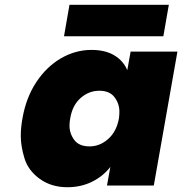

<svg xmlns="http://www.w3.org/2000/svg" viewBox="-20 -777 763 804"><path d="M687 -757 664 -625H248L271 -757ZM74 -281Q89 -368 132 -433Q175 -498 235.5 -533Q296 -568 363 -568Q421 -568 459 -545Q497 -522 513 -483L527 -561H723L624 0H428L442 -78Q412 -39 365.5 -16Q319 7 262 7Q195 7 146.5 -28Q98 -63 82.5 -114Q67 -165 67 -208Q67 -242 74 -281ZM478 -281Q480 -296 480 -309Q480 -343 459.5 -370Q439 -397 396 -397Q352 -397 317.5 -366.5Q283 -336 274 -281Q271 -265 271 -251Q271 -218 291 -191Q311 -164 355 -164Q398 -164 433 -195Q468 -226 478 -281Z"/></svg>

Font: Fz Poppins ExtBd
Style: Italic
Weight: 800
Italic angle: -10°
Designer: Ninad Kale (Devanagari), Jonny Pinhorn (Latin)
Foundry: Indian Type Foundry
Version: Vit hóa bi Vntype.Com & FontZin.Com